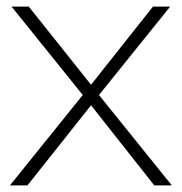

<svg xmlns="http://www.w3.org/2000/svg" viewBox="-20 -560 549 580"><path d="M63 0 255 -242 446 0H499L279 -273L494 -540H442L255 -304L67 -540H15L230 -273L10 0Z"/></svg>

Font: Vela Sans ExtLt
Style: Regular
Weight: 200
Designer: Principal design: Mikhail Sharanda - project Manrope.
Design modification: Ravid Balaliev
Foundry: Mikhail Sharanda
Version: Version 1.001